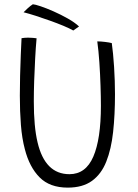

<svg xmlns="http://www.w3.org/2000/svg" viewBox="-20 -859 646 900"><path d="M297.5 20.5Q213.5 20.5 165.8 -27.5Q118 -75.5 96.5 -159.5Q83 -210 78 -273.5Q73 -337 73 -411Q73 -453 74.2 -504.8Q75.5 -556.5 77.5 -604Q79.5 -651.5 81 -680Q87.5 -681 95.5 -681.8Q103.5 -682.5 111.5 -682.5Q123.5 -682.5 134.2 -681.5Q145 -680.5 151.5 -679.5Q147.5 -636 144.8 -584Q142 -532 140.2 -479.8Q138.5 -427.5 138.5 -384Q138.5 -265 156 -192Q191 -42.5 305.5 -42.5Q382 -42.5 417.5 -125Q453 -207.5 453 -363Q453 -402.5 451.2 -456.8Q449.5 -511 445.8 -566.2Q442 -621.5 436 -665Q452 -665 472.5 -662.5Q493 -660 504 -657Q510.5 -611.5 514.8 -545.2Q519 -479 519 -417.5Q519 -320.5 510.2 -240.2Q501.5 -160 478.2 -101.5Q455 -43 411.2 -11.2Q367.5 20.5 297.5 20.5ZM134 -839Q144 -838.5 170.8 -829.5Q197.5 -820.5 231.5 -805.5Q265.5 -790.5 297.8 -772.2Q330 -754 350.5 -735L323.5 -716Q307 -725.5 277.8 -737.8Q248.5 -750 214.2 -762.2Q180 -774.5 147.2 -785Q114.5 -795.5 90.5 -801.5Q97.5 -809 110.5 -820.8Q123.5 -832.5 134 -839Z"/></svg>

Font: Grandstander ExtraLight
Style: Regular
Weight: 200
Designer: Tyler Finck
Foundry: Etcetera Type Co
Version: Version 1.200; ttfautohint (v1.8.3)